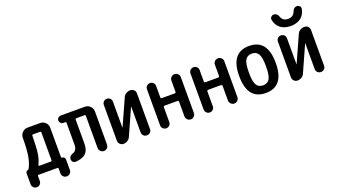

<svg xmlns="http://www.w3.org/2000/svg" viewBox="-70 -1356 3640 2073"><g transform="rotate(-20 1750.0 -319.0)"><path d="M173.8 -98.6Q171.9 -95.7 174.3 -92.3Q176.8 -88.9 180.7 -88.9H313.5Q318.4 -88.9 321.8 -92.3Q325.2 -95.7 325.2 -100.6V-418.9Q325.2 -423.8 321.8 -427.2Q318.4 -430.7 313.5 -430.7H233.4Q222.7 -430.7 221.7 -418.9Q220.7 -283.2 210.4 -216.3Q200.2 -149.4 173.8 -98.6ZM24.4 67.4V-60.5Q24.4 -71.3 32.7 -80.1Q41 -88.9 51.8 -88.9Q55.7 -88.9 57.6 -91.8Q87.9 -141.6 102.1 -218.8Q116.2 -295.9 117.2 -433.6Q117.2 -468.8 142.1 -494.1Q167 -519.5 202.1 -519.5H347.7Q382.8 -519.5 407.7 -494.6Q432.6 -469.7 432.6 -434.6V-93.8Q432.6 -88.9 438.5 -88.9Q454.1 -88.9 464.8 -78.6Q475.6 -68.4 475.6 -51.8V66.4Q475.6 88.9 460 104.5Q444.3 120.1 421.4 120.1Q398.4 120.1 382.8 104Q367.2 87.9 367.2 66.4V10.7Q367.2 0 356.4 0H140.6Q129.9 0 129.9 10.7V67.4Q129.9 89.8 114.3 105Q98.6 120.1 76.7 120.1Q54.7 120.1 39.6 104.5Q24.4 88.9 24.4 67.4Z M568.4 4.9Q549.8 5.9 536.1 -6.3Q522.5 -18.6 522.5 -39.1Q522.5 -57.6 535.2 -71.3Q547.9 -85 567.4 -90.8Q616.2 -105.5 616.2 -174.8V-425.8Q616.2 -434.6 607.4 -434.6H583Q566.4 -434.6 553.7 -447.8Q541 -460.9 541 -478Q541 -495.1 553.7 -507.3Q566.4 -519.5 583 -519.5H861.3Q896.5 -519.5 921.4 -494.6Q946.3 -469.7 946.3 -434.6V-53.7Q946.3 -31.2 930.2 -15.6Q914.1 0 892.1 0Q870.1 0 854 -16.1Q837.9 -32.2 837.9 -53.7V-423.8Q837.9 -434.6 826.2 -434.6H733.4Q721.7 -434.6 720.7 -423.8V-149.4Q720.7 -74.2 685.5 -38.1Q650.4 -2 568.4 4.9Z M1117.2 0Q1093.8 0 1077.1 -16.6Q1060.5 -33.2 1060.5 -55.7V-467.8Q1060.5 -490.2 1075.7 -504.9Q1090.8 -519.5 1112.8 -519.5Q1134.8 -519.5 1149.9 -504.9Q1165 -490.2 1165 -467.8V-169.9Q1165 -168.9 1166 -168.9Q1167 -168.9 1167 -169.9L1300.8 -467.8Q1310.5 -492.2 1333.5 -505.9Q1356.4 -519.5 1381.8 -519.5Q1406.2 -519.5 1422.9 -503.4Q1439.5 -487.3 1439.5 -462.9V-52.7Q1439.5 -29.3 1423.8 -14.6Q1408.2 0 1385.7 0Q1362.3 0 1347.2 -15.6Q1332 -31.2 1332 -52.7V-349.6Q1332 -350.6 1331.1 -350.6Q1330.1 -350.6 1330.1 -349.6L1196.3 -50.8Q1186.5 -27.3 1165 -13.7Q1143.6 0 1117.2 0Z M1555.7 -52.7V-466.8Q1555.7 -489.3 1571.3 -504.4Q1586.9 -519.5 1608.9 -519.5Q1630.9 -519.5 1646 -504.4Q1661.1 -489.3 1661.1 -466.8V-335Q1661.1 -330.1 1664.6 -326.7Q1668 -323.2 1672.9 -323.2H1824.2Q1828.1 -323.2 1832 -326.7Q1835.9 -330.1 1835.9 -335V-465.8Q1835.9 -488.3 1852.1 -503.9Q1868.2 -519.5 1890.1 -519.5Q1912.1 -519.5 1928.2 -503.9Q1944.3 -488.3 1944.3 -465.8V-53.7Q1944.3 -31.2 1928.2 -15.6Q1912.1 0 1890.1 0Q1868.2 0 1852.1 -16.1Q1835.9 -32.2 1835.9 -53.7V-223.6Q1835.9 -227.5 1832 -231.9Q1828.1 -236.3 1824.2 -236.3H1672.9Q1668 -236.3 1664.6 -231.9Q1661.1 -227.5 1661.1 -223.6V-52.7Q1661.1 -30.3 1646 -15.1Q1630.9 0 1608.9 0Q1586.9 0 1571.3 -15.6Q1555.7 -31.2 1555.7 -52.7Z M2055.7 -52.7V-466.8Q2055.7 -489.3 2071.3 -504.4Q2086.9 -519.5 2108.9 -519.5Q2130.9 -519.5 2146 -504.4Q2161.1 -489.3 2161.1 -466.8V-335Q2161.1 -330.1 2164.6 -326.7Q2168 -323.2 2172.9 -323.2H2324.2Q2328.1 -323.2 2332 -326.7Q2335.9 -330.1 2335.9 -335V-465.8Q2335.9 -488.3 2352.1 -503.9Q2368.2 -519.5 2390.1 -519.5Q2412.1 -519.5 2428.2 -503.9Q2444.3 -488.3 2444.3 -465.8V-53.7Q2444.3 -31.2 2428.2 -15.6Q2412.1 0 2390.1 0Q2368.2 0 2352.1 -16.1Q2335.9 -32.2 2335.9 -53.7V-223.6Q2335.9 -227.5 2332 -231.9Q2328.1 -236.3 2324.2 -236.3H2172.9Q2168 -236.3 2164.6 -231.9Q2161.1 -227.5 2161.1 -223.6V-52.7Q2161.1 -30.3 2146 -15.1Q2130.9 0 2108.9 0Q2086.9 0 2071.3 -15.6Q2055.7 -31.2 2055.7 -52.7Z M2825.2 -402.8Q2801.8 -442.4 2750 -442.4Q2698.2 -442.4 2674.8 -402.8Q2651.4 -363.3 2651.4 -260.3Q2651.4 -157.2 2674.8 -117.7Q2698.2 -78.1 2750 -78.1Q2801.8 -78.1 2825.2 -117.7Q2848.6 -157.2 2848.6 -260.3Q2848.6 -363.3 2825.2 -402.8ZM2960 -260.3Q2960 9.8 2750 9.8Q2540 9.8 2540 -260.3Q2540 -530.3 2750 -530.3Q2960 -530.3 2960 -260.3Z M3381.8 -757.8Q3400.4 -757.8 3413.6 -744.6Q3426.8 -731.4 3423.8 -712.9Q3412.1 -647.5 3366.7 -612.8Q3321.3 -578.1 3250 -578.1Q3178.7 -578.1 3133.3 -613.3Q3087.9 -648.4 3076.2 -712.9Q3073.2 -730.5 3085.9 -744.1Q3098.6 -757.8 3118.2 -757.8Q3154.3 -757.8 3170.9 -712.9Q3189.5 -660.2 3249.5 -660.2Q3309.6 -660.2 3329.1 -712.9Q3345.7 -757.8 3381.8 -757.8ZM3117.2 0Q3093.8 0 3077.1 -16.6Q3060.5 -33.2 3060.5 -55.7V-467.8Q3060.5 -490.2 3075.7 -504.9Q3090.8 -519.5 3112.8 -519.5Q3134.8 -519.5 3149.9 -504.9Q3165 -490.2 3165 -467.8V-169.9Q3165 -168.9 3166 -168.9Q3167 -168.9 3167 -169.9L3300.8 -467.8Q3310.5 -492.2 3333.5 -505.9Q3356.4 -519.5 3381.8 -519.5Q3406.2 -519.5 3422.9 -503.4Q3439.5 -487.3 3439.5 -462.9V-52.7Q3439.5 -29.3 3423.8 -14.6Q3408.2 0 3385.7 0Q3362.3 0 3347.2 -15.6Q3332 -31.2 3332 -52.7V-349.6Q3332 -350.6 3331.1 -350.6Q3330.1 -350.6 3330.1 -349.6L3196.3 -50.8Q3186.5 -27.3 3165 -13.7Q3143.6 0 3117.2 0Z"/></g></svg>

Font: Rounded-X Mgen+ 1m medium
Style: Regular
Weight: 500
Designer: [Source Han Sans]
Ryoko NISHIZUKA  (kana & ideographs); Paul D. Hunt (Latin, Greek & Cyrillic); Wenlong ZHANG  (bopomofo
Version: Version 1.059.20150602